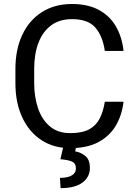

<svg xmlns="http://www.w3.org/2000/svg" viewBox="-20 -741 691 973"><path d="M606 -225.6Q598.6 -158.7 567.4 -105.2Q536.1 -51.8 479 -21Q421.9 9.8 335.9 9.8Q252.4 9.8 189.9 -31Q127.4 -71.8 92.8 -146Q58.1 -220.2 58.1 -319.3V-391.1Q58.1 -490.7 93 -564.7Q127.9 -638.7 192.4 -679.7Q256.8 -720.7 344.7 -720.7Q425.3 -720.7 481 -690.7Q536.6 -660.6 567.6 -606.9Q598.6 -553.2 606 -482.9H511.2Q500.5 -557.6 463.6 -600.8Q426.8 -644 344.7 -644Q281.7 -644 239.3 -612.5Q196.8 -581.1 175 -524.4Q153.3 -467.8 153.3 -392.1V-319.3Q153.3 -249.5 172.9 -192.1Q192.4 -134.8 232.7 -100.6Q272.9 -66.4 335.9 -66.4Q396 -66.4 431.4 -85.4Q466.8 -104.5 485.1 -140.1Q503.4 -175.8 511.2 -225.6ZM366.7 0 360.8 25.9Q389.2 30.8 412.4 49.3Q435.5 67.9 435.5 110.4Q435.5 156.2 397.7 184.3Q359.9 212.4 287.1 212.4L283.7 160.6Q306.2 160.6 324.5 155.8Q342.8 150.9 353.8 140.1Q364.7 129.4 364.7 112.3Q364.7 87.4 345.9 78.4Q327.1 69.3 286.1 65.9L301.3 0Z"/></svg>

Font: Heebo
Style: Regular
Weight: 400
Designer: Oded Ezer
Foundry: Ezer Type House
Version: Version 3.100